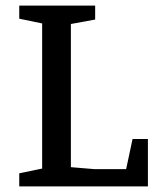

<svg xmlns="http://www.w3.org/2000/svg" viewBox="-20 -668 563 688"><path d="M49 0V-47L131 -64V-584L49 -601V-648H321V-598L234 -582V-69L318 -62H432L455 -170H510V0Z"/></svg>

Font: Faustina Medium
Style: Regular
Weight: 500
Designer: Alfonso Garcia
Foundry: http://www.omnibus-type.com
Version: Version 1.200